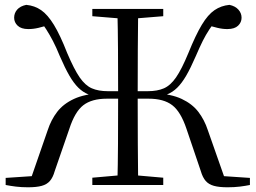

<svg xmlns="http://www.w3.org/2000/svg" viewBox="-20 -765 1057 794"><path d="M361.8 0V-30.1L497.9 -42.1H518.4L655.1 -30.1V0ZM361.8 -698V-728H655.1V-698L518.4 -686.9H497.9ZM465.3 0Q467.5 -83.6 468 -171.4Q468.5 -259.1 468.5 -361.1V-377.4Q468.5 -473.3 468 -559.2Q467.5 -645 465.3 -728H551.4Q550.4 -646 549.9 -560.4Q549.4 -474.7 549.4 -377.4V-361.1Q549.4 -260.3 549.9 -172.2Q550.4 -84.1 551.4 0ZM810.4 -57.5 751.3 -231.8Q727.6 -302.9 692.4 -329.9Q657.3 -356.9 594.6 -356.9H507.5V-387.9H591.4Q630.5 -387.9 657.6 -399.7Q684.8 -411.4 708 -444.9Q731.3 -478.5 759 -545.6Q789.1 -620.1 814.4 -662.2Q839.7 -704.4 867.1 -723Q894.4 -741.7 928.9 -744.9Q952.9 -739.8 965.9 -725.2Q979 -710.6 979 -691.7Q979 -672.5 964.6 -658.8Q950.2 -645 920.9 -644.8Q901.4 -644.5 879 -649.9Q856.5 -655.3 827.4 -664.4L879.6 -689.5Q860.4 -665.3 845.8 -643.3Q831.3 -621.3 818.4 -595.7Q805.6 -570 789.9 -533.3Q768.3 -483.5 750 -452Q731.6 -420.6 712.7 -402.1Q693.8 -383.6 671 -374.5Q648.2 -365.5 616.8 -360.1L618.8 -379.7Q688.1 -376.3 731.4 -355.9Q774.8 -335.5 800.1 -302.6Q825.4 -269.6 839.4 -226.8L912.4 -19.1L873.4 -38.7L1013.5 -29.3V0Q994.7 3.8 971.7 6.7Q948.8 9.5 920.9 9.5Q885.9 9.5 864.5 3.5Q843.1 -2.4 830.6 -16.8Q818 -31.3 810.4 -57.5ZM206.3 -57.5Q198.9 -31 186.3 -16.6Q173.8 -2.2 152.4 3.6Q131 9.5 95.8 9.5Q68.9 9.5 46 6.7Q23 3.8 3.4 0V-29.3L144.3 -38.7L105.3 -19.1L177.3 -226.8Q191.3 -269.6 216.6 -302.6Q241.9 -335.5 285.8 -355.9Q329.8 -376.3 398.4 -379.7L399.1 -360.1Q368.7 -365.5 345.9 -374.5Q323.1 -383.6 304.2 -402.1Q285.3 -420.6 267 -452Q248.8 -483.5 227.2 -533.3Q212.3 -570 198.8 -595.7Q185.4 -621.3 171.4 -643.3Q157.5 -665.3 138.3 -689.5L188.5 -664.4Q162.2 -655.3 139.4 -649.9Q116.7 -644.5 96.2 -644.8Q67.5 -645 53 -658.8Q38.5 -672.5 38.5 -691.7Q38.5 -710.8 51 -725.3Q63.6 -739.8 88.6 -744.9Q123.3 -741.7 150.2 -723Q177.2 -704.4 203 -662.2Q228.8 -620.1 257.9 -545.6Q286.4 -478.5 309.5 -444.9Q332.7 -411.4 359.9 -399.7Q387.1 -387.9 425.5 -387.9H510V-356.9H422.1Q359.6 -356.9 324.6 -329.9Q289.6 -302.9 266.6 -231.8Z"/></svg>

Font: Noto Serif TC
Style: Regular
Weight: 200
Designer: Ryoko NISHIZUKA 西塚涼子 (kana & ideographs); Frank Grießhammer (Latin, Greek & Cyrillic); Wenlong ZHANG 张文龙 (bopomofo); San
Foundry: Adobe
Version: Version 2.001;hotconv 1.1.0;makeotfexe 2.6.0